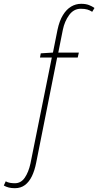

<svg xmlns="http://www.w3.org/2000/svg" viewBox="-134 -754 516 1008"><path d="M-56 234Q-74 234 -88 230.5Q-102 227 -114 220L-104 198Q-93 204 -81 206Q-69 208 -56 208Q-24 208 -4 179Q16 150 26 104L138 -452H76L80 -474L144 -478L168 -598Q178 -645 196.5 -675Q215 -705 239.5 -719.5Q264 -734 292 -734Q316 -734 333 -727.5Q350 -721 362 -712L350 -692Q338 -700 324.5 -704Q311 -708 290 -708Q253 -708 229 -675Q205 -642 196 -598L172 -478H280L274 -452H166L56 100Q48 141 33.5 171Q19 201 -3 217.5Q-25 234 -56 234Z"/></svg>

Font: Source Sans 3 VF
Style: Italic
Weight: 200
Italic angle: -11°
Designer: Paul D. Hunt
Foundry: Adobe Systems Incorporated
Version: Version 3.042;hotconv 1.0.118;makeotfexe 2.5.65603